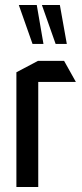

<svg xmlns="http://www.w3.org/2000/svg" viewBox="-20 -753 332 773"><path d="M46 0V-462L133 -508H134V0ZM134 -423V-508H238L285 -424V-423ZM204 -576 149 -732V-733H221L249 -576ZM111 -576 56 -732V-733H128L155 -576Z"/></svg>

Font: Foldit
Style: Regular
Weight: 400
Version: Version 1.003